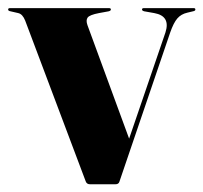

<svg xmlns="http://www.w3.org/2000/svg" viewBox="-24 -464 512 484"><path d="M267 0.5H203Q194.5 0.5 192 -7L39.5 -412Q33 -428.5 22 -431L2.5 -435.5Q-3.5 -436.5 -3.5 -440Q-3.5 -443.5 1 -443.5H251Q255.5 -443.5 255.5 -440Q255.5 -437 250 -435.5L225.5 -431Q202 -426.5 197 -419.8Q192 -413 196.5 -400.5L301.5 -114.5L393 -382Q406.5 -423.5 365 -431L339.5 -435.5Q334 -437 334 -440Q334 -443.5 338.5 -443.5H464.5Q468.5 -443.5 468.5 -440Q468.5 -436.5 462.5 -435.5L448 -432Q432.5 -428.5 423 -417.5Q413.5 -406.5 405 -382L277 -6Q275 0.5 267 0.5Z"/></svg>

Font: Fraunces 144pt
Style: Bold
Weight: 700
Version: Version 1.000;[b76b70a41]